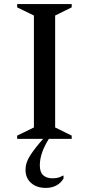

<svg xmlns="http://www.w3.org/2000/svg" viewBox="-20 -680 435 940"><path d="M64 0V-16L146 -56V-604L64 -644V-660H331V-644L250 -604V-56L331 -16V0H219Q196 37 185.5 68.5Q175 100 175 129Q175 163 191.5 178Q208 193 238 193Q249 193 261.5 190.5Q274 188 287 180H291V194Q278 216 256 228Q234 240 204 240Q160 240 132.5 216Q105 192 105 151Q105 115 129 79Q153 43 191 0Z"/></svg>

Font: Spectral SC Medium
Style: Regular
Weight: 500
Designer: Jean-Baptiste Levee
Foundry: Production Type
Version: Version 2.001